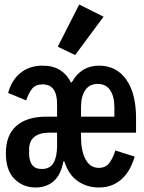

<svg xmlns="http://www.w3.org/2000/svg" viewBox="-20 -819 640 851"><path d="M313 -575 236 -612 331 -799 439 -745ZM138 12Q82 12 44 -26Q6 -64 6 -140Q6 -220 52.5 -261Q99 -302 187 -302H233V-358Q233 -445 169 -445Q138 -445 122.5 -426Q107 -407 96 -374L16 -407Q32 -465 71.5 -496.5Q111 -528 169 -528Q215 -528 246 -508.5Q277 -489 294 -454H298Q339 -528 419 -528Q496 -528 539.5 -466.5Q583 -405 583 -296V-231H339V-213Q339 -151 359 -113Q379 -75 418 -75Q449 -75 465.5 -98Q482 -121 491 -152L577 -125Q569 -98 556 -73Q543 -48 523.5 -29Q504 -10 478 1Q452 12 418 12Q366 12 325 -16Q284 -44 265 -104H261Q250 -44 218 -16Q186 12 138 12ZM165 -70Q202 -70 217.5 -97.5Q233 -125 233 -172V-231H198Q156 -231 132.5 -212.5Q109 -194 109 -156V-138Q109 -106 122.5 -88Q136 -70 165 -70ZM413 -447Q376 -447 357.5 -419Q339 -391 339 -343V-302H487V-343Q487 -391 468.5 -419Q450 -447 413 -447Z"/></svg>

Font: IBM Plex Mono SmBld
Style: Regular
Weight: 600
Monospace: yes
Designer: Mike Abbink, Paul van der Laan, Pieter van Rosmalen
Foundry: Bold Monday
Version: Version 2.3